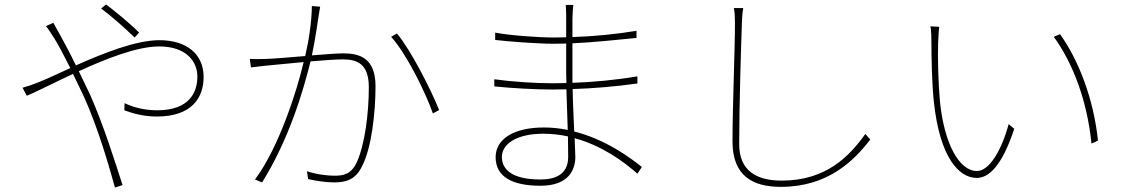

<svg xmlns="http://www.w3.org/2000/svg" viewBox="-20 -801 5040 860"><path d="M583 -633 603 -655C563 -696 486 -758 455 -781L433 -763C479 -729 541 -674 583 -633ZM81 -408 100 -372C150 -393 225 -432 307 -470L357 -366C420 -224 464 -72 495 39L529 28C494 -80 445 -238 383 -378L333 -482C457 -539 595 -593 693 -593C814 -593 864 -526 864 -458C864 -387 828 -307 684 -307C621 -307 571 -323 538 -339L537 -307C574 -293 625 -279 682 -279C841 -279 892 -365 892 -456C892 -558 817 -621 694 -621C588 -621 441 -562 320 -508C295 -560 270 -607 250 -643C240 -661 226 -685 219 -699L186 -684C198 -669 214 -644 224 -628C240 -603 265 -555 295 -496C231 -467 178 -442 146 -430C127 -422 100 -413 81 -408Z M1758 -651 1732 -636C1801 -560 1886 -387 1919 -293L1947 -308C1911 -398 1821 -576 1758 -651ZM1099 -537 1104 -499C1125 -502 1156 -505 1173 -507L1340 -523C1312 -400 1229 -139 1122 3L1154 16C1274 -177 1336 -386 1371 -526C1429 -531 1485 -535 1517 -535C1582 -535 1632 -513 1632 -410C1632 -292 1614 -153 1578 -74C1553 -20 1518 -14 1478 -14C1448 -14 1400 -19 1355 -34L1360 1C1389 8 1437 16 1475 16C1529 16 1573 5 1603 -59C1644 -139 1662 -295 1662 -415C1662 -541 1591 -562 1518 -562C1492 -562 1437 -558 1377 -553C1392 -623 1404 -710 1408 -735C1410 -749 1412 -760 1414 -771L1377 -774C1376 -702 1363 -617 1347 -550C1276 -544 1205 -538 1171 -537C1144 -536 1126 -536 1099 -537Z M2524 -190 2525 -98C2525 -17 2463 3 2401 3C2272 3 2228 -43 2228 -98C2228 -155 2292 -202 2413 -202C2451 -202 2488 -198 2524 -190ZM2194 -446V-414C2271 -406 2378 -400 2456 -400L2517 -401L2523 -219C2489 -226 2453 -230 2416 -230C2281 -230 2200 -178 2200 -97C2200 -10 2273 31 2401 31C2530 31 2557 -44 2557 -98L2554 -182C2675 -149 2772 -79 2835 -23L2855 -53C2800 -97 2691 -177 2552 -212C2550 -267 2546 -334 2545 -402C2635 -405 2735 -413 2835 -427V-459C2734 -442 2633 -433 2544 -430V-477V-607C2637 -611 2736 -622 2831 -631V-663C2742 -648 2640 -638 2544 -635V-716C2545 -749 2546 -764 2548 -779H2514C2515 -771 2516 -743 2516 -727V-634L2462 -633C2390 -633 2256 -643 2198 -655V-622C2258 -615 2388 -605 2463 -605L2516 -606V-477L2517 -429L2456 -428C2377 -428 2271 -435 2194 -446Z M3309 -765H3267C3271 -746 3272 -723 3272 -697C3272 -573 3261 -329 3261 -167C3261 -11 3354 36 3478 36C3689 36 3806 -82 3878 -176L3856 -201C3785 -102 3682 8 3481 8C3369 8 3291 -36 3291 -155C3291 -329 3299 -579 3303 -697C3304 -723 3305 -741 3309 -765Z M4187 -681 4147 -683C4152 -667 4152 -625 4152 -606C4152 -551 4154 -425 4163 -344C4190 -94 4276 -4 4355 -4C4410 -4 4469 -60 4523 -224L4498 -245C4465 -124 4410 -35 4356 -35C4276 -35 4209 -158 4190 -348C4182 -440 4180 -549 4182 -609C4183 -633 4185 -669 4187 -681ZM4728 -648 4700 -636C4781 -526 4849 -357 4869 -158L4898 -171C4879 -356 4812 -531 4728 -648Z"/></svg>

Font: Harano Aji Gothic CN ExtraLight
Style: Regular
Weight: 250
Foundry: Masamichi Hosoda
Version: HaranoAjiGothicCN-ExtraLight version 20230610;ttx 4.39.4